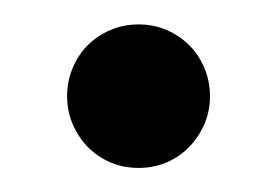

<svg xmlns="http://www.w3.org/2000/svg" viewBox="-20 -419 228 158"><path d="M152.8 -339.8Q152.8 -327.6 148.2 -316.9Q143.6 -306.2 135.7 -298.1Q127.9 -290 117.2 -285.4Q106.4 -280.8 94.2 -280.8Q81.5 -280.8 70.8 -285.4Q60.1 -290 52.2 -298.1Q44.4 -306.2 39.8 -316.9Q35.2 -327.6 35.2 -339.8Q35.2 -352.1 39.8 -363Q44.4 -374 52.2 -381.8Q60.1 -389.6 70.8 -394.3Q81.5 -398.9 94.2 -398.9Q106.4 -398.9 117.2 -394.3Q127.9 -389.6 135.7 -381.8Q143.6 -374 148.2 -363Q152.8 -352.1 152.8 -339.8Z"/></svg>

Font: Charis SIL Am
Style: Italic
Weight: 400
Italic angle: -11°
Foundry: SIL International
Version: Version 5.000